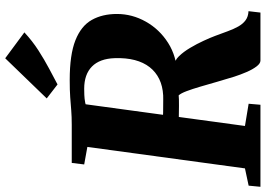

<svg xmlns="http://www.w3.org/2000/svg" viewBox="-170 -880 1045 756"><g transform="rotate(-90 353.0 -502.5)"><path d="M-5 0 -0.5 -46.5 67.5 -61 152 -681.5 83 -694 89 -743H239Q271.5 -743 295.8 -745Q320 -747 347.2 -749Q374.5 -751 415.5 -751Q515.5 -751 572 -728.5Q628.5 -706 652 -664.2Q675.5 -622.5 675.5 -565Q675.5 -505 645.2 -451.2Q615 -397.5 561.5 -363.5Q508 -329.5 437 -327.5L475 -338Q492 -338.5 509.2 -320.8Q526.5 -303 542.2 -276.5Q558 -250 570.2 -223.2Q582.5 -196.5 589.5 -177.5Q599 -152 607.5 -128.8Q616 -105.5 626.2 -87.2Q636.5 -69 650.8 -58.5Q665 -48 686.5 -47L681 0H492Q480.5 0 468.8 -15.5Q457 -31 446.8 -54.8Q436.5 -78.5 428.5 -103.5Q418 -137 408.2 -171.5Q398.5 -206 389.2 -237.2Q380 -268.5 371.5 -291Q363 -313.5 355 -322Q350.5 -321.5 339.2 -321Q328 -320.5 313.5 -320.8Q299 -321 285 -321.2Q271 -321.5 261 -321.5L267.5 -384Q275.5 -383.5 288.2 -383.2Q301 -383 314.5 -383Q328 -383 339.2 -382.8Q350.5 -382.5 355 -383Q391.5 -385 419.2 -398.5Q447 -412 466 -436.2Q485 -460.5 494 -495Q503 -529.5 501.5 -574Q499.5 -633 468.5 -663.5Q437.5 -694 381 -694Q371.5 -694 356.8 -693.5Q342 -693 326.2 -690Q310.5 -687 298 -680.5L324 -718L234.5 -61L322 -46.5L318 0ZM398 -799 343 -841.5 501 -1005 603 -929.5Q569 -898 532 -874.2Q495 -850.5 460.5 -832.2Q426 -814 398 -799Z"/></g></svg>

Font: Merriweather 36pt Black
Style: Italic
Weight: 900
Italic angle: -7.8°
Version: Version 2.101